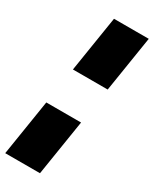

<svg xmlns="http://www.w3.org/2000/svg" viewBox="-240 -760 799 995"><g transform="rotate(30 159.0 -262.5)"><path d="M72 -371 125 -705H333L280 -371ZM-15 180 38 -154H246L193 180Z"/></g></svg>

Font: Mulish ExtraBlack
Style: Italic
Weight: 1000
Italic angle: -9°
Designer: Vernon Adams
Foundry: Vernon Adams
Version: Version 3.603; ttfautohint (v1.8.3)